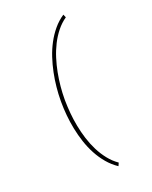

<svg xmlns="http://www.w3.org/2000/svg" viewBox="-182 -889 965 1217"><g transform="rotate(-20 300.0 -281.0)"><path d="M198.2 -286.1Q198.2 -328.6 202.9 -375.7Q207.5 -422.9 217.3 -470.7Q227.1 -518.6 242.4 -565.2Q257.8 -611.8 280.3 -653.8Q302.7 -695.8 332.5 -731.4Q362.3 -767.1 400.4 -792.5L409.7 -771.5Q374.5 -747.1 347.2 -712.9Q319.8 -678.7 299.3 -638.2Q278.8 -597.7 264.6 -552.7Q250.5 -507.8 241.7 -462.2Q232.9 -416.5 228.8 -372.1Q224.6 -327.6 224.6 -288.1V-275.4Q225.1 -235.8 229 -191.4Q232.9 -147 241.7 -101.3Q250.5 -55.7 264.6 -10.7Q278.8 34.2 299.3 74.7Q319.8 115.2 347.2 149.7Q374.5 184.1 409.7 208.5L400.4 229.5Q361.8 203.6 331.8 168.2Q301.8 132.8 279.3 90.8Q256.8 48.8 241.5 2.4Q226.1 -43.9 216.6 -91.6Q207 -139.2 202.6 -186.3Q198.2 -233.4 198.2 -276.4Z"/></g></svg>

Font: TypoPRO Roboto Mono
Style: Regular
Weight: 250
Designer: Google
Version: Version 2.000986; 2015; ttfautohint (v1.3)